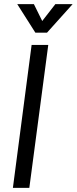

<svg xmlns="http://www.w3.org/2000/svg" viewBox="-20 -902 369 923"><path d="M132 -686H212L121 1H42ZM143 -882 183 -801 246 -882H329L206 -745H150L63 -882Z"/></svg>

Font: Bellota Text
Style: Bold Italic
Weight: 700
Italic angle: -7.5°
Designer: Kemie Guaida
Foundry: Kemie Guaida
Version: Version 4.001